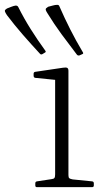

<svg xmlns="http://www.w3.org/2000/svg" viewBox="-93 -774 433 794"><path d="M82 -550Q76 -547 72 -552Q35 -592 1 -631Q-33 -670 -64 -711Q-70 -720 -72 -725Q-74 -730 -72 -732.5Q-70 -735 -64 -739Q-56 -742 -46 -746Q-36 -750 -28 -751Q-20 -751 -17 -744Q6 -698 34 -653.5Q62 -609 94 -565Q99 -559 92 -556ZM236 -545Q229 -543 225 -548Q192 -591 161.5 -632.5Q131 -674 104 -718Q98 -727 96.5 -732Q95 -737 97.5 -739.5Q100 -742 106 -746Q115 -748 125 -751Q135 -754 144 -754Q151 -754 153 -747Q174 -699 197.5 -652.5Q221 -606 249 -559Q254 -552 247 -550ZM135 0V-324H190V0ZM60 0Q53 0 53 -7V-16Q53 -23 60 -24L119 -33Q129 -34 132 -38Q135 -42 135 -53V-180H190V-50Q190 -40 193.5 -37Q197 -34 208 -32L288 -24Q295 -23 295 -16V-7Q295 0 287 0ZM135 -324V-468L153 -442L53 -452Q46 -453 46 -461V-469Q46 -476 53 -477L168 -494Q181 -496 185.5 -493Q190 -490 190 -481V-324Z"/></svg>

Font: Hahmlet ExtraLight
Style: Regular
Weight: 250
Designer: Minjoo Ham & Mark Frömberg
Foundry: hypertype
Version: Version 1.002